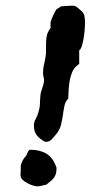

<svg xmlns="http://www.w3.org/2000/svg" viewBox="-20 -652 323 677"><path d="M53.2 -52.2V-69.3Q53.2 -69.8 54.2 -72.3Q55.2 -74.7 56.4 -77.9Q57.6 -81.1 59.1 -84.2Q60.5 -87.4 61.5 -88.9Q62 -89.8 64 -92.5Q65.9 -95.2 68.4 -98.4Q70.8 -101.6 72.8 -104.2Q74.7 -106.9 75.2 -107.9Q75.2 -108.4 75.9 -110.8Q76.7 -113.3 78.1 -116.2Q79.6 -119.1 81.8 -121.6Q84 -124 86.4 -124Q120.6 -124 143.8 -110.1Q167 -96.2 179.2 -61V-57.6Q179.2 -46.4 177 -39.1Q174.8 -31.7 170.4 -25.6Q166 -19.5 159.2 -13.9Q152.3 -8.3 143.6 -1Q142.1 -0.5 138.2 0.2Q134.3 1 129.9 2Q125.5 2.9 121.3 3.9Q117.2 4.9 115.7 4.9H112.3Q106.4 4.9 98.4 2.7Q90.3 0.5 82 -3.4Q73.7 -7.3 66.7 -12.2Q59.6 -17.1 55.7 -22.9Q53.7 -25.9 53 -30Q52.2 -34.2 52.2 -38.1Q52.2 -42 52.7 -45.7Q53.2 -49.3 53.2 -52.2ZM99.6 -209.5Q99.6 -221.7 106 -232.9Q112.3 -244.1 115.7 -256.8Q118.2 -265.1 119.4 -272Q120.6 -278.8 120.8 -285.6Q121.1 -292.5 121.3 -299.8Q121.6 -307.1 122.6 -315.9Q123 -322.3 125 -328.9Q127 -335.4 129.2 -342Q131.3 -348.6 133.3 -355.5Q135.3 -362.3 135.3 -369.1Q135.3 -375.5 133.5 -381.3Q131.8 -387.2 131.8 -393.6Q131.8 -411.6 136 -428.2Q140.1 -444.8 142.1 -461.9V-485.8Q142.1 -498 142.8 -509.8Q143.6 -521.5 147 -533.7Q147.5 -534.7 148.9 -537.6Q150.4 -540.5 152.1 -543.7Q153.8 -546.9 155.5 -549.6Q157.2 -552.2 158.2 -553.2V-572.8Q158.2 -574.7 160.9 -581.8Q163.6 -588.9 167 -596.7Q170.4 -604.5 174.1 -611.1Q177.7 -617.7 179.2 -619.1Q180.2 -620.6 185.3 -623Q190.4 -625.5 191.9 -627L194.3 -629.4Q196.3 -629.9 201.9 -630.1Q207.5 -630.4 213.6 -630.9Q219.7 -631.3 225.1 -631.6Q230.5 -631.8 232.4 -631.8H238.3Q245.1 -631.8 252.4 -626Q259.8 -620.1 264.6 -615.7Q275.9 -606 277.8 -595.5Q279.8 -585 279.8 -569.3Q279.8 -564 278.8 -549.8Q277.8 -535.6 275.4 -520Q272.9 -504.4 269 -491.2Q265.1 -478 259.3 -474.6V-426.8Q257.8 -425.8 256.3 -424.3Q253.9 -421.9 252 -420.9Q240.7 -412.1 234.6 -397.7Q228.5 -383.3 225.6 -366.7Q222.7 -350.1 221.9 -333.5Q221.2 -316.9 220.7 -304.2Q210.4 -294.4 207.3 -279.1Q204.1 -263.7 201.7 -246.1Q199.2 -228.5 194.6 -210.4Q189.9 -192.4 176.8 -177.2Q172.9 -173.3 169.4 -168.7Q166 -164.1 162.1 -160.4Q158.2 -156.7 153.6 -154.3Q148.9 -151.9 142.6 -151.9H138.7Q120.1 -162.1 109.9 -174.8Q99.6 -187.5 99.6 -209.5Z"/></svg>

Font: IM FELL English
Style: Italic
Weight: 400
Italic angle: -18°
Designer: Igino Marini
Foundry: Igino Marini
Version: 3.00